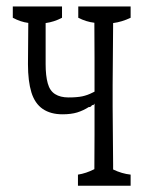

<svg xmlns="http://www.w3.org/2000/svg" viewBox="-20 -533 448 600"><path d="M388.2 -512.7Q388.2 -490.2 388.2 -477.5Q360.8 -464.4 333.5 -460.9Q333.5 -460.9 333.5 -457Q333 -356.4 332 -266.1Q332 -228 332 -199.2Q332 -158.7 333.5 -19.5Q333.5 -8.3 333.5 -6.8Q333.5 -3.4 333.5 -3.4Q360.8 9.8 388.2 12.7Q388.2 34.7 388.2 47.4Q388.2 47.4 223.6 47.4Q223.6 35.2 223.6 12.7Q249 8.8 274.9 -4.4Q275.4 -60.5 275.4 -112.8Q275.4 -156.2 275.4 -209.5Q271.5 -202.1 268.1 -205.1Q262.7 -196.8 257.8 -198.7Q240.2 -187.5 221.2 -181.6Q202.1 -175.8 175.3 -175.8Q138.2 -175.8 113.5 -192.6Q88.9 -209.5 78.1 -244.4Q67.4 -279.3 67.4 -332.3Q67.4 -385.3 68.4 -461.4Q44.4 -464.4 20 -477.5Q20 -490.2 20 -512.7Q20 -512.7 173.8 -512.7Q173.8 -490.2 173.8 -477.5Q148.9 -464.4 122.6 -460.9Q122.6 -391.6 122.6 -332.5Q122.6 -296.4 129.2 -272.7Q135.7 -249 152.3 -238.8Q168.5 -228.5 194.3 -228.5Q220.2 -228.5 236.8 -231.9Q253.4 -235.4 269.5 -243.7Q271 -244.6 275.4 -246.6Q275.4 -294.9 275.4 -352.5Q275.4 -404.8 274.9 -458.5Q274.9 -458.5 274.9 -461.9Q249.5 -464.8 224.6 -477.5Q224.6 -490.2 224.6 -512.7Q224.6 -512.7 388.2 -512.7Z"/></svg>

Font: Scarab Serif
Style: Light
Weight: 300
Designer: John Roberts
Foundry: Scarab
Version: 1.0